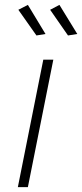

<svg xmlns="http://www.w3.org/2000/svg" viewBox="-20 -765 336 785"><path d="M198 -521 94 0H53L157 -521ZM94 -745 166 -626 129 -620 55 -725ZM223 -745 296 -626 258 -620 185 -725Z"/></svg>

Font: Gontserrat ExtraLight
Style: Italic
Weight: 275
Italic angle: -11.3°
Designer: Julieta Ulanovsky
Foundry: Julieta Ulanovsky
Version: Version 6.001